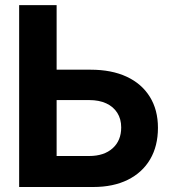

<svg xmlns="http://www.w3.org/2000/svg" viewBox="-20 -748 683 768"><path d="M153.3 -469.2H342.8Q426.3 -469.2 486.6 -441.2Q546.9 -413.1 579.3 -360.8Q611.8 -308.6 611.8 -236.8Q611.8 -164.1 580.6 -110.8Q549.3 -57.6 491.2 -28.8Q433.1 0 353 0H56.6V-727.5H206.5V-124H336.9Q396 -124 430.4 -154.8Q464.8 -185.5 464.8 -238.3Q464.8 -272 449.2 -296.6Q433.6 -321.3 405 -334.5Q376.5 -347.7 336.9 -347.7H153.3Z"/></svg>

Font: Inter 28pt
Style: Bold
Weight: 700
Designer: Rasmus Andersson
Foundry: rsms
Version: Version 4.001;git-66647c0bb